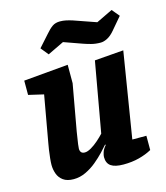

<svg xmlns="http://www.w3.org/2000/svg" viewBox="-109 -799 773 896"><g transform="rotate(-15 277.5 -351.0)"><path d="M137 13Q105 13 86.5 -0.5Q68 -14 60.5 -35Q53 -56 53 -78Q53 -90 55 -110Q57 -130 60 -150Q63 -170 65 -180L105 -405L32 -422V-491L247 -510V-421L207 -198Q206 -189 203 -172Q200 -155 198 -139.5Q196 -124 196 -118Q196 -107 201.5 -100.5Q207 -94 219 -94Q232 -94 250 -104.5Q268 -115 285.5 -130.5Q303 -146 315 -159L375 -497L515 -508L448 -95H516V-26Q489 -11 454.5 -2Q420 7 379 7Q338 7 318.5 -6.5Q299 -20 299 -50Q299 -58 303.5 -72.5Q308 -87 322 -103L319 -105Q309 -93 290.5 -73.5Q272 -54 248 -34Q224 -14 195.5 -0.5Q167 13 137 13ZM423 -570Q398 -570 377.5 -575.5Q357 -581 340 -587L253 -618L174 -580L144 -617L195 -674Q212 -694 227 -704.5Q242 -715 264 -715Q279 -715 293 -712Q307 -709 323 -704L432 -666L511 -704L541 -668L490 -608Q473 -588 455.5 -579Q438 -570 423 -570Z"/></g></svg>

Font: Faustina ExtraBold
Style: Italic
Weight: 800
Italic angle: -8°
Designer: Alfonso Garcia
Foundry: http://www.omnibus-type.com
Version: Version 1.200